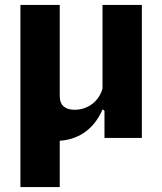

<svg xmlns="http://www.w3.org/2000/svg" viewBox="-20 -561 660 781"><path d="M223 200V11.5C287 7.5 357.5 -24 397.5 -116.5L405 -110V0H557V-541H397V-200.5C383.5 -152 340.5 -114.5 283.5 -114.5C248 -114.5 223 -130 223 -170.5V-541H63V200Z"/></svg>

Font: Monaspace Neon ExtraBold
Style: Regular
Weight: 800
Designer: Riley Cran & the Lettermatic Team
Foundry: Lettermatic
Version: Version 1.200 (Monaspace Neon)